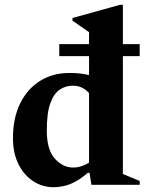

<svg xmlns="http://www.w3.org/2000/svg" viewBox="-20 -770 630 800"><path d="M202 10Q157 10 118.5 -15Q80 -40 57 -86Q34 -132 34 -195Q34 -278 64 -339Q94 -400 147 -433Q200 -466 269 -466Q317 -466 351 -457V-536H227V-586H351V-636L282 -684V-695L480 -750H492V-586H562V-536H492V-45L562 -16V0H361L353 -50H346Q309 -18 275 -4Q241 10 202 10ZM175 -226Q175 -146 208.5 -109Q242 -72 284 -72Q302 -72 318 -77Q334 -82 351 -92V-382Q338 -397 321 -405Q304 -413 284 -413Q254 -413 229.5 -397Q205 -381 190 -340.5Q175 -300 175 -226Z"/></svg>

Font: Spectral
Style: Bold
Weight: 700
Designer: Jean-Baptiste Levee
Foundry: Production Type
Version: Version 2.001